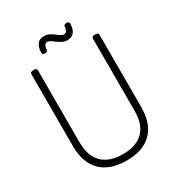

<svg xmlns="http://www.w3.org/2000/svg" viewBox="-304 -1570 1666 1788"><g transform="rotate(-30 528.5 -676.5)"><path d="M531 19Q442 19 373 -5Q304 -29 257.5 -75Q211 -121 186.5 -189.5Q162 -258 162 -346V-1123Q162 -1135 171 -1140.5Q180 -1146 198 -1146Q216 -1146 224.5 -1140.5Q233 -1135 233 -1123V-345Q233 -249 267 -183.5Q301 -118 367 -84Q433 -50 531 -50Q627 -50 692.5 -84Q758 -118 791 -183.5Q824 -249 824 -345V-1123Q824 -1135 832.5 -1140.5Q841 -1146 859 -1146Q895 -1146 895 -1123V-346Q895 -228 853 -146.5Q811 -65 730 -23Q649 19 531 19ZM369 -1226Q341 -1226 341 -1250Q343 -1308 367.5 -1339.5Q392 -1371 437 -1371Q468 -1371 493 -1359Q518 -1347 537.5 -1331.5Q557 -1316 576 -1303.5Q595 -1291 613 -1291Q632 -1291 641.5 -1308Q651 -1325 653 -1353Q654 -1372 682 -1372Q698 -1372 704.5 -1366.5Q711 -1361 711 -1348Q710 -1289 685 -1258.5Q660 -1228 614 -1228Q584 -1228 559 -1240.5Q534 -1253 514 -1268.5Q494 -1284 475 -1296.5Q456 -1309 438 -1309Q420 -1309 411 -1294Q402 -1279 399 -1250Q398 -1238 391 -1232Q384 -1226 369 -1226Z"/></g></svg>

Font: Playwrite BR Light
Style: Regular
Weight: 300
Version: Version 1.003